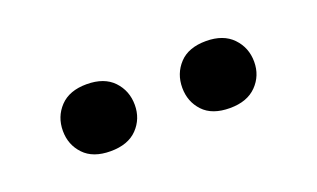

<svg xmlns="http://www.w3.org/2000/svg" viewBox="-32 -836 565 342"><g transform="rotate(-20 250.0 -665.5)"><path d="M68.8 -664.6Q68.8 -638.2 86.2 -619.9Q103.5 -601.6 136.7 -601.6Q169.9 -601.6 187.5 -619.9Q205.1 -638.2 205.1 -664.6Q205.1 -691.4 187.5 -710Q169.9 -728.5 136.7 -728.5Q104 -728.5 86.4 -710Q68.8 -691.4 68.8 -664.6ZM294.9 -664.1Q294.9 -637.7 312 -619.4Q329.1 -601.1 362.8 -601.1Q395.5 -601.1 413.3 -619.4Q431.2 -637.7 431.2 -664.1Q431.2 -690.9 413.3 -709.5Q395.5 -728 362.8 -728Q329.6 -728 312.3 -709.5Q294.9 -690.9 294.9 -664.1Z"/></g></svg>

Font: Roboto Flex
Style: wght 600 wdth 140 opsz 13.0 GRAD 0.00 slnt 0.00 XTRA 468 XOPQ 96 YOPQ 79 YTLC 514 YTUC 712 YTAS 750 YTDE -203.00 YTFI 738
Weight: 600
Width: 8
Designer: Berlow after Robertson
Foundry: Google
Version: Version 3.100